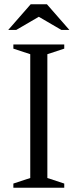

<svg xmlns="http://www.w3.org/2000/svg" viewBox="-20 -878 363 898"><path d="M280.5 -19.5V0H42.5V-19.5L121.5 -45.5V-624.5L42.5 -650.5V-670H280.5V-650.5L201.5 -624.5V-45.5ZM155.5 -803H167.5L56 -738H18.5L123.5 -858H199.5L304.5 -738H267Z"/></svg>

Font: Newsreader Text
Style: Regular
Weight: 400
Designer: Hugues Gentile
Foundry: Production Type
Version: Version 1.001